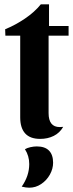

<svg xmlns="http://www.w3.org/2000/svg" viewBox="-20 -631 339 893"><path d="M170 -611H208V-510H299V-465H206V-105Q206 -40 258 -40Q268 -40 274 -41Q258 -13 230 1Q202 15 167 15Q120 15 97 -10.5Q74 -36 74 -85V-465H5L4 -495Q51 -514 96 -544.5Q141 -575 170 -611ZM227 126Q227 154 212 181Q197 208 171.5 225Q146 242 116 242Q101 242 81 237Q116 187 116 132Q116 94 96 63Q106 57 121.5 53.5Q137 50 151 50Q189 50 208 69.5Q227 89 227 126Z"/></svg>

Font: Sansita Medium
Style: Regular
Weight: 500
Designer: Pablo Cosgaya
Foundry: Omnibus-Type
Version: Version 1.006